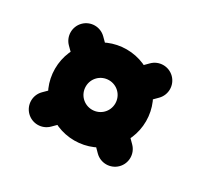

<svg xmlns="http://www.w3.org/2000/svg" viewBox="-81 -537 580 546"><g transform="rotate(30 209.0 -264.0)"><path d="M352.2 -187.7C338.2 -201.8 324.1 -215.9 310.1 -230C290.4 -249.7 258.4 -249.8 238.7 -230.1C218.9 -210.4 218.9 -178.4 238.6 -158.7C252.6 -144.6 266.6 -130.5 280.6 -116.4C300.3 -96.7 332.3 -96.6 352.1 -116.3C371.8 -135.9 371.9 -167.9 352.2 -187.7ZM169 -371.1C155.1 -385 141.1 -398.9 127.1 -412.8C107.3 -432.4 75.4 -432.3 55.7 -412.5C36.1 -392.7 36.2 -360.7 56 -341.1C69.9 -327.3 83.8 -313.4 97.7 -299.6C117.5 -279.9 149.4 -279.9 169.1 -299.7C188.8 -319.5 188.8 -351.4 169 -371.1ZM55.8 -116.4C75.5 -96.7 107.4 -96.6 127.2 -116.3C141.3 -130.3 155.4 -144.3 169.5 -158.4C189.2 -178.1 189.3 -210.1 169.6 -229.8C149.9 -249.6 117.9 -249.6 98.2 -229.9C84.1 -215.9 70 -201.9 55.9 -187.8C36.2 -168.2 36.1 -136.2 55.8 -116.4ZM310.3 -299.1C324.3 -313.2 338.3 -327.2 352.3 -341.3C371.9 -361.1 371.8 -393.1 352 -412.8C332.2 -432.4 300.2 -432.3 280.6 -412.5C266.6 -398.4 252.7 -384.4 238.7 -370.4C219 -350.6 219.1 -318.7 238.8 -299C258.6 -279.3 290.6 -279.3 310.3 -299.1ZM252.5 -264.5C252.5 -237.5 231 -216 204 -216C177 -216 155.5 -237.5 155.5 -264.5C155.5 -291.5 177 -313 204 -313C231 -313 252.5 -291.5 252.5 -264.5ZM54.5 -264.5C54.5 -182 121.5 -115 204 -115C286.5 -115 353.5 -182 353.5 -264.5C353.5 -347 286.5 -414 204 -414C121.5 -414 54.5 -347 54.5 -264.5Z"/></g></svg>

Font: FRB American Cursive Guidelines Ultra
Style: Bold Italic
Weight: 1000
Italic angle: -25°
Version: Version 2.0;Modular Font Editor K font №1